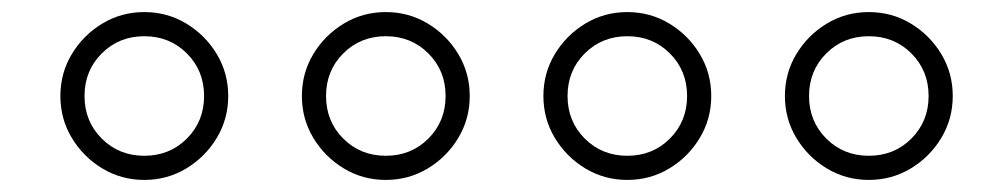

<svg xmlns="http://www.w3.org/2000/svg" viewBox="-20 -539 1640 318"><path d="M80 -380Q80 -342 99 -310.5Q118 -279 149.5 -260Q181 -241 219 -241Q257 -241 288.5 -260Q320 -279 339 -310.5Q358 -342 358 -380Q358 -418 339 -449.5Q320 -481 288.5 -500Q257 -519 219 -519Q181 -519 149.5 -500Q118 -481 99 -449.5Q80 -418 80 -380ZM120 -380Q120 -422 148.5 -450.5Q177 -479 219 -479Q261 -479 289.5 -450.5Q318 -422 318 -380Q318 -338 289.5 -309.5Q261 -281 219 -281Q177 -281 148.5 -309.5Q120 -338 120 -380Z M480 -380Q480 -342 499 -310.5Q518 -279 549.5 -260Q581 -241 619 -241Q657 -241 688.5 -260Q720 -279 739 -310.5Q758 -342 758 -380Q758 -418 739 -449.5Q720 -481 688.5 -500Q657 -519 619 -519Q581 -519 549.5 -500Q518 -481 499 -449.5Q480 -418 480 -380ZM520 -380Q520 -422 548.5 -450.5Q577 -479 619 -479Q661 -479 689.5 -450.5Q718 -422 718 -380Q718 -338 689.5 -309.5Q661 -281 619 -281Q577 -281 548.5 -309.5Q520 -338 520 -380Z M880 -380Q880 -342 899 -310.5Q918 -279 949.5 -260Q981 -241 1019 -241Q1057 -241 1088.5 -260Q1120 -279 1139 -310.5Q1158 -342 1158 -380Q1158 -418 1139 -449.5Q1120 -481 1088.5 -500Q1057 -519 1019 -519Q981 -519 949.5 -500Q918 -481 899 -449.5Q880 -418 880 -380ZM920 -380Q920 -422 948.5 -450.5Q977 -479 1019 -479Q1061 -479 1089.5 -450.5Q1118 -422 1118 -380Q1118 -338 1089.5 -309.5Q1061 -281 1019 -281Q977 -281 948.5 -309.5Q920 -338 920 -380Z M1280 -380Q1280 -342 1299 -310.5Q1318 -279 1349.5 -260Q1381 -241 1419 -241Q1457 -241 1488.5 -260Q1520 -279 1539 -310.5Q1558 -342 1558 -380Q1558 -418 1539 -449.5Q1520 -481 1488.5 -500Q1457 -519 1419 -519Q1381 -519 1349.5 -500Q1318 -481 1299 -449.5Q1280 -418 1280 -380ZM1320 -380Q1320 -422 1348.5 -450.5Q1377 -479 1419 -479Q1461 -479 1489.5 -450.5Q1518 -422 1518 -380Q1518 -338 1489.5 -309.5Q1461 -281 1419 -281Q1377 -281 1348.5 -309.5Q1320 -338 1320 -380Z"/></svg>

Font: text-security-circle
Style: Regular
Weight: 400
Monospace: yes
Foundry: Oskari Noppa
Version: Version 3.000;hotconv 1.0.118;makeotfexe 2.5.65603